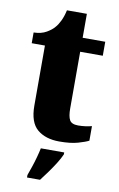

<svg xmlns="http://www.w3.org/2000/svg" viewBox="-97 -714 610 987"><g transform="rotate(10 208.5 -220.0)"><path d="M248 10Q176 10 133 -26Q90 -62 90 -150V-463H21V-519Q61 -520 87.5 -535.5Q114 -551 127 -567Q140 -581 151.5 -605Q163 -629 170 -661H274V-536H392V-463H274V-167Q274 -126 284.5 -107Q295 -88 329 -88Q348 -88 366.5 -90.5Q385 -93 400 -97V-21Q383 -12 345 -1Q307 10 248 10ZM117 208Q124 189 133 162.5Q142 136 149.5 108.5Q157 81 161 61H283V71Q274 92 257.5 118.5Q241 145 221.5 172Q202 199 185 221H117Z"/></g></svg>

Font: Noto Serif Khmer SemiCondensed Black
Style: Regular
Weight: 900
Width: 4
Designer: Danh Hong and the Monotype Design Team
Foundry: Monotype Imaging Inc.
Version: Version 2.004